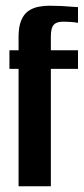

<svg xmlns="http://www.w3.org/2000/svg" viewBox="-20 -652 293 672"><path d="M45 0V-411H13V-476H45V-523Q45 -558 54 -580Q63 -602 78.5 -613Q94 -624 113.5 -628Q133 -632 153 -632Q173 -632 194 -631Q215 -630 231.5 -628.5Q248 -627 253 -627V-572Q243 -574 230 -575Q217 -576 199 -576Q177 -576 167.5 -564.5Q158 -553 158 -525V-476H253V-411H158V0Z"/></svg>

Font: Alumni Sans Thin
Style: Bold
Weight: 700
Version: Version 1.018